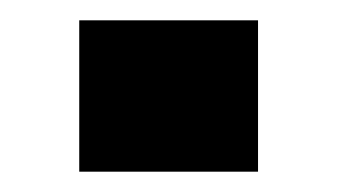

<svg xmlns="http://www.w3.org/2000/svg" viewBox="-20 -394 332 189"><path d="M58 -225V-374H234V-225Z"/></svg>

Font: Saira SemiCondensed ExtraBold
Style: Regular
Weight: 800
Width: 4
Designer: Hector Gatti with collaboration of the Omnibus-Type team
Foundry: Omnibus-Type
Version: Version 1.101